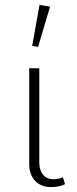

<svg xmlns="http://www.w3.org/2000/svg" viewBox="-20 -759 313 782"><path d="M135 -568 111 -572 141 -739 184 -732ZM187 3Q147 3 123 -22.5Q99 -48 99 -91V-481H140V-97Q140 -66 155.5 -47.5Q171 -29 198 -29Q218 -29 236 -37L245 -9Q222 3 187 3Z"/></svg>

Font: Cantarell Light
Style: Regular
Weight: 300
Designer: Dave Crossland, Nikolaus Waxweiler, Florian Fecher, Jacques Le Bailly, Eben Sorkin, Alexei Vanyashin, Alexios Zavras, Em
Version: Version 0.303